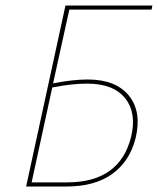

<svg xmlns="http://www.w3.org/2000/svg" viewBox="-20 -678 574 698"><path d="M531 -643H232L173 -375Q245 -389 299 -389Q401 -389 448.5 -330.5Q496 -272 473 -176Q452 -92 388.5 -46Q325 0 222 0H75L218 -658H534ZM296 -374Q242 -374 170 -360L95 -15H224Q414 -15 456 -178Q478 -265 436 -319.5Q394 -374 296 -374Z"/></svg>

Font: EauTestText Thin
Style: Italic
Weight: 250
Italic angle: -12°
Designer: Christian Thalmann (Catharsis Fonts)
Version: Version 0.001;PS 000.001;hotconv 1.0.88;makeotf.lib2.5.64775